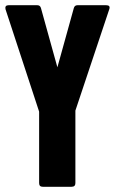

<svg xmlns="http://www.w3.org/2000/svg" viewBox="-24 -716 454 736"><path d="M-3 -681Q-6 -696 9 -696H119Q130 -696 133 -685L196 -458L259 -685Q262 -696 273 -696H383Q400 -696 395 -681L265 -292V-14Q265 0 250 0H140Q126 0 126 -14V-288Z"/></svg>

Font: AL Dynamic
Style: Bold
Weight: 700
Version: Version 1.000; ttfautohint (v1.8.2) -l 8 -r 50 -G 200 -x 14 